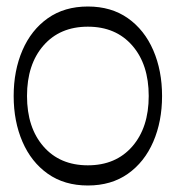

<svg xmlns="http://www.w3.org/2000/svg" viewBox="-20 -560 540 590"><path d="M250 10Q178 10 127 -26Q76 -62 49 -124.5Q22 -187 22 -265Q22 -343 49 -405.5Q76 -468 127 -504Q178 -540 250 -540Q322 -540 373 -504Q424 -468 451 -405.5Q478 -343 478 -265Q478 -187 451 -124.5Q424 -62 373 -26Q322 10 250 10ZM250 -52Q336 -52 386.5 -110Q437 -168 437 -265Q437 -362 386.5 -420Q336 -478 250 -478Q164 -478 113.5 -420Q63 -362 63 -265Q63 -168 113.5 -110Q164 -52 250 -52Z"/></svg>

Font: Spectral SC Light
Style: Regular
Weight: 300
Designer: Jean-Baptiste Levee
Foundry: Production Type
Version: Version 2.001